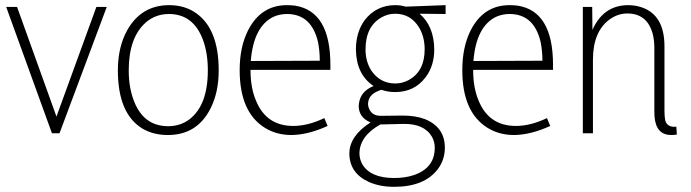

<svg xmlns="http://www.w3.org/2000/svg" viewBox="-20 -515 2671 742"><path d="M210 0 392.6 -488.3H352.5L198.2 -64.5L45.9 -488.3H3.9L180.7 0Z M629.9 -27.3Q533.2 -27.3 496.1 -128.9Q477.5 -178.7 477.5 -243.2Q477.5 -370.1 543.9 -428.7Q582 -460.9 632.8 -460.9Q727.5 -460.9 764.6 -360.4Q783.2 -309.6 783.2 -243.2Q783.2 -108.4 711.9 -53.7Q676.8 -27.3 629.9 -27.3ZM633.8 -495.1Q526.4 -495.1 471.7 -398.4Q435.5 -333 435.5 -243.2Q435.5 -75.2 531.2 -17.6Q573.2 6.8 628.9 6.8Q741.2 6.8 793 -94.7Q825.2 -157.2 825.2 -243.2Q825.2 -402.3 738.3 -463.9Q694.3 -495.1 633.8 -495.1Z M1246.1 -28.3 1233.4 -58.6Q1169.9 -28.3 1113.3 -28.3Q1009.8 -28.3 969.7 -125Q948.2 -174.8 948.2 -243.2V-245.1H1256.8V-264.6Q1256.8 -471.7 1120.1 -493.2Q1104.5 -495.1 1088.9 -495.1Q988.3 -495.1 938.5 -397.5Q906.2 -333 906.2 -244.1Q906.2 -82 1002.9 -21.5Q1047.9 6.8 1106.4 6.8Q1171.9 5.9 1246.1 -28.3ZM1088.9 -460.9Q1183.6 -460.9 1209 -352.5Q1215.8 -318.4 1215.8 -280.3L949.2 -279.3Q960 -413.1 1037.1 -450.2Q1061.5 -460.9 1088.9 -460.9Z M1507.8 -192.4Q1449.2 -192.4 1415 -242.2Q1392.6 -277.3 1392.6 -324.2Q1392.6 -413.1 1455.1 -448.2Q1479.5 -461.9 1506.8 -461.9Q1566.4 -461.9 1598.6 -410.2Q1621.1 -374 1621.1 -324.2Q1621.1 -240.2 1560.5 -206.1Q1535.2 -192.4 1507.8 -192.4ZM1507.8 -495.1Q1434.6 -495.1 1389.6 -437.5Q1355.5 -390.6 1355.5 -324.2Q1356.4 -227.5 1423.8 -182.6Q1373 -162.1 1367.2 -115.2Q1366.2 -110.4 1366.2 -106.4Q1366.2 -62.5 1409.2 -43Q1411.1 -42 1412.1 -42Q1331.1 9.8 1330.1 77.1Q1330.1 154.3 1406.2 188.5Q1448.2 207 1502.9 207Q1620.1 207 1671.9 138.7Q1699.2 102.5 1699.2 55.7Q1699.2 -23.4 1622.1 -54.7Q1585 -68.4 1537.1 -68.4L1451.2 -67.4Q1416 -67.4 1405.3 -97.7Q1402.3 -105.5 1402.3 -112.3Q1402.3 -148.4 1443.4 -164.1Q1449.2 -167 1454.1 -168Q1478.5 -159.2 1506.8 -159.2Q1582 -159.2 1625 -216.8Q1658.2 -260.7 1658.2 -324.2Q1657.2 -414.1 1601.6 -461.9L1702.1 -460.9V-495.1L1547.9 -489.3Q1528.3 -495.1 1507.8 -495.1ZM1502.9 172.9Q1413.1 172.9 1380.9 121.1Q1369.1 100.6 1369.1 77.1Q1370.1 10.7 1450.2 -34.2H1460L1537.1 -36.1Q1619.1 -38.1 1649.4 13.7Q1660.2 33.2 1660.2 55.7Q1660.2 134.8 1578.1 162.1Q1544.9 172.9 1502.9 172.9Z M2106.4 -28.3 2093.8 -58.6Q2030.3 -28.3 1973.6 -28.3Q1870.1 -28.3 1830.1 -125Q1808.6 -174.8 1808.6 -243.2V-245.1H2117.2V-264.6Q2117.2 -471.7 1980.5 -493.2Q1964.8 -495.1 1949.2 -495.1Q1848.6 -495.1 1798.8 -397.5Q1766.6 -333 1766.6 -244.1Q1766.6 -82 1863.3 -21.5Q1908.2 6.8 1966.8 6.8Q2032.2 5.9 2106.4 -28.3ZM1949.2 -460.9Q2043.9 -460.9 2069.3 -352.5Q2076.2 -318.4 2076.2 -280.3L1809.6 -279.3Q1820.3 -413.1 1897.5 -450.2Q1921.9 -460.9 1949.2 -460.9Z M2593.8 -25.4Q2558.6 -21.5 2550.8 -49.8Q2547.9 -63.5 2547.9 -86.9V-335.9Q2547.9 -456.1 2460.9 -486.3Q2436.5 -495.1 2406.2 -495.1Q2311.5 -494.1 2269.5 -399.4L2268.6 -488.3H2232.4V0H2271.5V-284.2Q2271.5 -394.5 2337.9 -441.4Q2369.1 -462.9 2404.3 -462.9Q2480.5 -462.9 2502 -385.7Q2508.8 -360.4 2508.8 -330.1V-81.1Q2508.8 -2 2561.5 5.9Q2568.4 6.8 2575.2 6.8Q2583 6.8 2595.7 4.9Z"/></svg>

Font: Yaldevi Colombo ExtraLight
Style: Regular
Weight: 275
Designer: Sol Matas, Denzil Rajitha, Kosala Senevirathne and Pathum Egodawatta
Foundry: Mooniak
Version: Version 1.020 ; ttfautohint (v1.6)